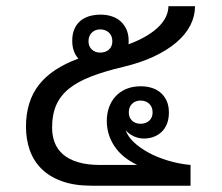

<svg xmlns="http://www.w3.org/2000/svg" viewBox="-20 -590 704 610"><path d="M585.4 0H271Q215.8 0 176.3 -14.4Q136.7 -28.8 111.6 -54Q86.4 -79.1 74.5 -113.3Q62.5 -147.5 62.5 -187Q62.5 -227.5 72.8 -260.7Q83 -293.9 103.5 -320.3Q124 -346.7 155.3 -367.4Q186.5 -388.2 229 -403.8Q219.7 -414.1 214.6 -428.2Q209.5 -442.4 209.5 -460.4Q209.5 -481.9 216.3 -497.6Q223.1 -513.2 235.1 -523.4Q247.1 -533.7 263.7 -538.6Q280.3 -543.5 299.8 -543.5Q318.8 -543.5 335.2 -538.1Q351.6 -532.7 363.3 -522.2Q375 -511.7 381.8 -496.3Q388.7 -481 388.7 -460.4Q388.7 -457.5 388.7 -454.6Q388.7 -451.7 388.2 -449.2Q422.4 -461.9 446.5 -476.6Q470.7 -491.2 485.8 -506.8Q501 -522.5 508.1 -538.8Q515.1 -555.2 515.1 -570.3H599.6Q599.6 -538.6 584.7 -509.5Q569.8 -480.5 540.8 -455.6Q511.7 -430.7 469.2 -410.6Q426.8 -390.6 371.1 -377.4Q311.5 -363.3 268.8 -346.7Q226.1 -330.1 198.7 -307.9Q171.4 -285.6 158.4 -255.6Q145.5 -225.6 145.5 -184.6Q145.5 -158.7 153.8 -137Q162.1 -115.2 180.4 -99.4Q198.7 -83.5 228 -74.7Q257.3 -65.9 298.8 -65.9H416Q367.2 -89.4 343.3 -126Q319.3 -162.6 319.3 -205.6Q319.3 -229 326.4 -249Q333.5 -269 347.2 -283.9Q360.8 -298.8 381.1 -307.4Q401.4 -315.9 427.7 -315.9Q446.8 -315.9 463.1 -310.5Q479.5 -305.2 491.2 -294.7Q502.9 -284.2 509.8 -268.8Q516.6 -253.4 516.6 -232.9Q516.6 -211.9 510.3 -196.3Q503.9 -180.7 492.9 -170.4Q481.9 -160.2 467.5 -155Q453.1 -149.9 437.5 -149.9Q419.4 -149.9 404.1 -157.5Q388.7 -165 379.4 -176.3Q385.7 -156.7 405 -138.4Q424.3 -120.1 452.1 -105Q480 -89.8 514.4 -79.6Q548.8 -69.3 585.4 -65.9ZM464.8 -232.9Q464.8 -250 454.1 -260.3Q443.4 -270.5 426.3 -270.5Q410.2 -270.5 399.7 -260.3Q389.2 -250 389.2 -232.9Q389.2 -216.3 399.7 -206.5Q410.2 -196.8 426.3 -196.8Q443.4 -196.8 454.1 -206.5Q464.8 -216.3 464.8 -232.9ZM336.9 -459Q336.9 -476.1 326.2 -486.3Q315.4 -496.6 298.3 -496.6Q282.2 -496.6 271.7 -486.3Q261.2 -476.1 261.2 -459Q261.2 -442.4 271.7 -432.6Q282.2 -422.9 298.3 -422.9Q315.4 -422.9 326.2 -432.6Q336.9 -442.4 336.9 -459Z"/></svg>

Font: Noto Sans Southeast Asian
Style: Regular
Weight: 400
Designer: Monotype Design Team
Foundry: Monotype Imaging Inc.
Version: Version 1.06 uh; ttfautohint (v1.4.1)